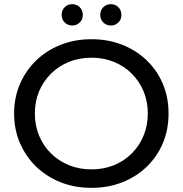

<svg xmlns="http://www.w3.org/2000/svg" viewBox="-20 -897 880 925"><path d="M421 8Q340 8 272 -19Q204 -46 154 -94.5Q104 -143 76 -208Q48 -273 48 -350Q48 -427 76 -492Q104 -557 154 -605.5Q204 -654 272 -681Q340 -708 421 -708Q501 -708 568.5 -681.5Q636 -655 686.5 -606.5Q737 -558 764.5 -493Q792 -428 792 -350Q792 -272 764.5 -207Q737 -142 686.5 -93.5Q636 -45 568.5 -18.5Q501 8 421 8ZM421 -81Q479 -81 528.5 -101Q578 -121 614.5 -157.5Q651 -194 671.5 -243Q692 -292 692 -350Q692 -409 671.5 -457.5Q651 -506 614.5 -542.5Q578 -579 528.5 -599Q479 -619 421 -619Q362 -619 312.5 -599Q263 -579 226 -542.5Q189 -506 168.5 -457.5Q148 -409 148 -350Q148 -292 168.5 -243Q189 -194 226 -157.5Q263 -121 312.5 -101Q362 -81 421 -81ZM514 -774Q493 -774 478 -788.5Q463 -803 463 -825Q463 -848 478 -862.5Q493 -877 514 -877Q535 -877 550 -862.5Q565 -848 565 -825Q565 -803 550 -788.5Q535 -774 514 -774ZM328 -774Q307 -774 292 -788.5Q277 -803 277 -825Q277 -848 292 -862.5Q307 -877 328 -877Q349 -877 364 -862.5Q379 -848 379 -825Q379 -803 364 -788.5Q349 -774 328 -774Z"/></svg>

Font: Montserrat Z Med
Style: Regular
Weight: 500
Designer: Julieta Ulanovsky
Foundry: Julieta Ulanovsky
Version: Version 8.000